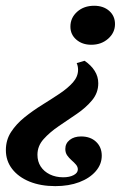

<svg xmlns="http://www.w3.org/2000/svg" viewBox="-68 -449 458 667"><path d="M124.2 197.6Q73.4 197.6 34.7 181.9Q-4 166.1 -25.8 137.9Q-47.6 109.7 -47.6 72.6Q-47.6 37.1 -29.4 9.3Q-11.3 -18.5 17.3 -41.5Q46 -64.5 77.8 -84.3Q109.7 -104 138.7 -123.4Q167.7 -142.7 185.5 -162.9Q203.2 -183.1 203.2 -206.5Q203.2 -219.4 198.4 -229.8L225.8 -237.9Q248.4 -222.6 260.9 -202.8Q273.4 -183.1 273.4 -159.7Q273.4 -126.6 252 -100.8Q230.6 -75 199.2 -53.6Q167.7 -32.3 136.3 -10.9Q104.8 10.5 83.5 34.3Q62.1 58.1 62.1 88.7Q62.1 112.1 73.4 129.4Q84.7 146.8 105.2 156.9Q125.8 166.9 151.6 166.9Q173.4 166.9 187.9 159.3Q202.4 151.6 202.4 139.5Q202.4 130.6 196 123Q189.5 115.3 180.6 107.7Q171.8 100 165.3 90.7Q158.9 81.5 158.9 68.5Q158.9 49.2 174.2 37.1Q189.5 25 213.7 25Q246 25 265.7 43.5Q285.5 62.1 285.5 91.9Q285.5 121.8 264.5 146Q243.5 170.2 207.3 183.9Q171 197.6 124.2 197.6ZM249.2 -293.5Q217.7 -293.5 197.2 -311.3Q176.6 -329 176.6 -356.5Q176.6 -387.1 200 -408.1Q223.4 -429 258.9 -429Q291.1 -429 311.3 -411.3Q331.5 -393.5 331.5 -365.3Q331.5 -335.5 307.7 -314.5Q283.9 -293.5 249.2 -293.5Z"/></svg>

Font: Playfair 5pt SemiExpanded Light ExtraBold
Style: Italic
Weight: 800
Italic angle: -15.6°
Version: Version 2.001;gftools[0.9.30]